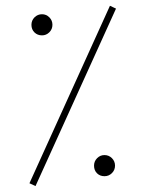

<svg xmlns="http://www.w3.org/2000/svg" viewBox="-20 -645 512 665"><path d="M360.8 -625 381.8 -615.2 103 -0.5 82 -10.3ZM88.9 -559.1Q88.9 -574.2 99.6 -585Q110.4 -595.7 125.5 -595.7Q140.1 -595.7 150.9 -585Q161.6 -574.2 161.6 -559.1Q161.6 -543.9 150.9 -533.2Q140.1 -522.5 125.5 -522.5Q109.9 -522.5 99.4 -532.7Q88.9 -543 88.9 -559.1ZM305.7 -71.3Q305.7 -86.4 316.4 -97.2Q327.1 -107.9 341.8 -107.9Q356.9 -107.9 367.7 -97.2Q378.4 -86.4 378.4 -71.3Q378.4 -56.2 367.7 -45.4Q356.9 -34.7 341.8 -34.7Q326.2 -34.7 315.9 -44.9Q305.7 -55.2 305.7 -71.3Z"/></svg>

Font: Vazirmatn UI FD Thin
Style: Regular
Weight: 100
Designer: Saber Rastikerdar
Foundry: Saber Rastikerdar
Version: Version 33.003